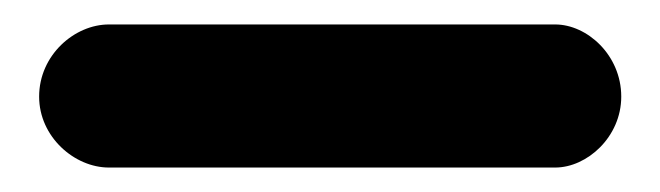

<svg xmlns="http://www.w3.org/2000/svg" viewBox="-20 -20 540 157"><path d="M69 117H434C460 117 488 92 488 59C488 25 460 0 434 0H69C41 0 12 25 12 59C12 92 41 117 69 117Z"/></svg>

Font: SN Pro SemiBold
Style: Regular
Weight: 600
Designer: Tobias Whetton
Foundry: Supernotes
Version: Version 1.003;Glyphs 3.3 (3324)